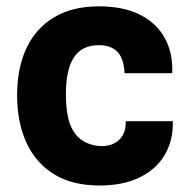

<svg xmlns="http://www.w3.org/2000/svg" viewBox="-20 -576 588 606"><path d="M294 9.5Q208 9.5 150.2 -26.2Q92.5 -62 63.2 -126.2Q34 -190.5 34 -275.5Q34 -362.5 64.2 -425.5Q94.5 -488.5 152.2 -522.2Q210 -556 291.5 -556Q371.5 -556 424 -528.5Q476.5 -501 501.5 -453.2Q526.5 -405.5 523.5 -345H373Q372 -368 366.5 -384.8Q361 -401.5 350.8 -412.2Q340.5 -423 325.8 -428.2Q311 -433.5 291.5 -433.5Q239 -433.5 213.5 -395.2Q188 -357 188 -278Q188 -192 216.5 -154.8Q245 -117.5 297 -115Q317.5 -114 336 -121.5Q354.5 -129 366 -146.8Q377.5 -164.5 377 -193.5H525.5Q527 -133 500 -87.2Q473 -41.5 420.8 -16Q368.5 9.5 294 9.5Z"/></svg>

Font: Spline Sans
Style: Regular
Weight: 400
Designer: Eben Sorkin, Mirko Velimirovic
Foundry: Sorkin Type
Version: Version 1.001